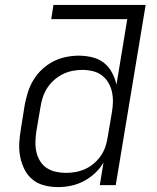

<svg xmlns="http://www.w3.org/2000/svg" viewBox="-20 -755 640 783"><path d="M217 8Q188 8 160.5 1Q133 -6 112.5 -23Q92 -40 80 -64Q68 -88 62.5 -115Q57 -142 58.5 -170.5Q60 -199 65 -228L81 -328Q86 -354 94 -379.5Q102 -405 116.5 -429Q131 -453 152 -472.5Q173 -492 197.5 -504.5Q222 -517 248.5 -522.5Q275 -528 301 -528Q329 -528 356 -521.5Q383 -515 403.5 -499Q424 -483 436.5 -459.5Q449 -436 455 -410L499 -677H189L198 -735H574L452 0H387L402 -92Q388 -68 367 -48.5Q346 -29 321 -16Q296 -3 269.5 2.5Q243 8 217 8ZM249 -50Q268 -50 288 -53.5Q308 -57 327 -65.5Q346 -74 362.5 -88Q379 -102 391 -119.5Q403 -137 409.5 -156Q416 -175 419 -195L436 -295Q440 -317 440.5 -338.5Q441 -360 436.5 -380.5Q432 -401 421.5 -418.5Q411 -436 395 -448Q379 -460 358 -465Q337 -470 315 -470Q296 -470 275.5 -466Q255 -462 236 -452.5Q217 -443 200.5 -428.5Q184 -414 172.5 -396Q161 -378 154.5 -358Q148 -338 145 -318L128 -218Q125 -197 124.5 -176Q124 -155 128.5 -135Q133 -115 143.5 -98Q154 -81 170.5 -70Q187 -59 207.5 -54.5Q228 -50 249 -50Z"/></svg>

Font: Iosevka SS04 Lt Ex Obl
Style: Regular
Weight: 300
Width: 7
Italic angle: -9°
Monospace: yes
Designer: Belleve Invis
Foundry: Belleve Invis
Version: Version 19.0.0; ttfautohint (v1.8.4)